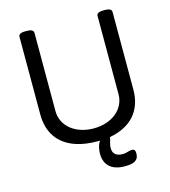

<svg xmlns="http://www.w3.org/2000/svg" viewBox="-127 -804 966 1088"><g transform="rotate(-15 356.0 -259.5)"><path d="M589 -702H581C553 -702 541 -694 541 -680V-221C541 -133 463 -70 356 -70C250 -70 171 -132 171 -221V-680C171 -694 159 -702 131 -702H123C95 -702 83 -694 83 -680V-224C83 -80 179 6 356 6H372C355 28 352 63 352 81C352 110 363 183 470 183C520 183 552 173 552 128C552 111 545 103 533 103C517 103 496 113 481 113C458 113 419 110 419 62C419 38 431 15 431 1C559 -22 629 -102 629 -224V-680C629 -694 617 -702 589 -702Z"/></g></svg>

Font: Asap
Style: Regular
Weight: 400
Designer: Pablo Cosgaya
Foundry: Pablo Cosgaya
Version: Version 1.007;PS 001.007;hotconv 1.0.70;makeotf.lib2.5.58329